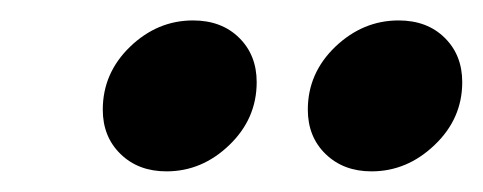

<svg xmlns="http://www.w3.org/2000/svg" viewBox="-20 -787 470 187"><path d="M142.1 -620.1Q114.7 -620.1 97.4 -637Q80.1 -653.8 80.1 -680.2Q80.1 -715.8 106.7 -741.5Q133.3 -767.1 168 -767.1Q195.8 -767.1 212.9 -750.2Q230 -733.4 230 -707Q230 -671.4 203.4 -645.8Q176.8 -620.1 142.1 -620.1ZM341.8 -620.1Q314.5 -620.1 297.1 -637Q279.8 -653.8 279.8 -680.2Q279.8 -715.8 306.6 -741.5Q333.5 -767.1 368.2 -767.1Q396 -767.1 413.1 -750.2Q430.2 -733.4 430.2 -707Q430.2 -671.4 403.3 -645.8Q376.5 -620.1 341.8 -620.1Z"/></svg>

Font: Poppins
Style: Bold Italic
Weight: 700
Italic angle: -10°
Designer: Ninad Kale (Devanagari), Jonny Pinhorn (Latin)
Foundry: Indian Type Foundry
Version: Version 3.200;PS 1.000;hotconv 16.6.54;makeotf.lib2.5.65590